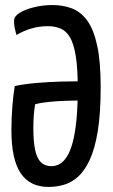

<svg xmlns="http://www.w3.org/2000/svg" viewBox="-20 -730 448 760"><path d="M172.3 10Q98.2 10 61.7 -44.6Q25.2 -99.2 25.2 -214.2Q25.2 -262.3 28.8 -307.4Q32.4 -352.6 38.3 -389.4Q78.3 -397.8 126.7 -401.8Q175 -405.8 219.3 -407Q263.6 -408.2 291.9 -408Q320.3 -407.8 320.3 -407.8L319 -332.7Q319 -332.7 296.7 -332.4Q274.5 -332 241.6 -331Q208.8 -330 175.3 -326.8Q141.8 -323.6 118.9 -317.2Q115.3 -295 113.6 -271.8Q112 -248.5 112 -222.4Q112 -169.7 119.1 -136.5Q126.2 -103.3 141.8 -87.8Q157.4 -72.3 183.6 -72.3Q201.1 -72.3 216.5 -81Q231.9 -89.8 245.1 -110.4Q258.2 -131 267.7 -166.2Q277.1 -201.3 282.5 -254Q287.8 -306.7 287.8 -380.8Q287.8 -457.7 280.2 -506.2Q272.5 -554.7 258 -580.6Q243.4 -606.5 221.1 -616.4Q198.7 -626.4 169.2 -626.4Q136 -626.4 105 -617.4Q73.9 -608.4 44.9 -591.3Q40.6 -607 37.8 -621.4Q35 -635.8 35.6 -649.5Q36.3 -665.9 58.2 -679.4Q80.2 -693 115.3 -701.5Q150.3 -710 188 -710Q229.3 -710 264.3 -696.9Q299.2 -683.8 324.9 -649.1Q350.5 -614.3 364.5 -550.6Q378.5 -486.9 378.5 -385.1Q378.5 -281.6 367 -211Q355.5 -140.5 334.9 -96.7Q314.4 -52.8 288.1 -29.7Q261.8 -6.6 232 1.7Q202.2 10 172.3 10Z"/></svg>

Font: Yanone Kaffeesatz ExtraLight
Style: Regular
Weight: 200
Designer: Yanone (Cyrillic: Daniel Pouzeot, Huerta Tipografica, and Cyreal)
Foundry: Yanone
Version: Version 2.003